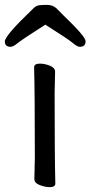

<svg xmlns="http://www.w3.org/2000/svg" viewBox="-52 -751 371 787"><path d="M151.9 16.1Q132.8 16.1 110.8 7.6Q88.9 -1 88.9 -17.1L90.8 -105Q90.8 -368.2 87.9 -475.1Q87.9 -490.2 111.8 -490.2Q130.9 -490.2 152.3 -481.7Q173.8 -473.1 173.8 -457L171.9 -368.2Q171.9 -105 174.8 1Q174.8 16.1 151.9 16.1ZM274.9 -559.1Q264.6 -559.1 246.1 -575Q227.5 -590.8 133.8 -649.9Q36.6 -587.9 19.3 -573.5Q2 -559.1 -8.3 -559.1Q-32.2 -559.1 -32.2 -581.1Q-32.2 -605 83 -714.8Q94.7 -727.1 106.2 -729Q117.7 -731 140.6 -731Q164.6 -731 179.7 -716.6Q194.8 -702.1 210 -686Q298.8 -601.1 298.8 -582Q298.8 -559.1 274.9 -559.1Z"/></svg>

Font: LXGW WenKai GB Screen
Style: Regular
Weight: 400
Designer: LXGW / Fontworks Inc.
Foundry: LXGW / Fontworks Inc.
Version: Version 1.321;February 19, 2024;FontCreator 14.0.0.2901 64-b